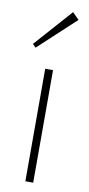

<svg xmlns="http://www.w3.org/2000/svg" viewBox="-83 -738 358 773"><g transform="rotate(10 96.0 -352.0)"><path d="M80 0V-460H112V0ZM27 -537 14 -550 151 -704 178 -677Z"/></g></svg>

Font: Outfit Thin Thin
Style: Regular
Weight: 250
Version: Version 1.100;gftools[0.9.27]